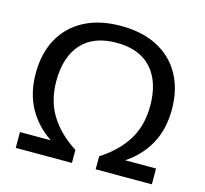

<svg xmlns="http://www.w3.org/2000/svg" viewBox="-107 -871 1060 992"><g transform="rotate(15 423.0 -375.0)"><path d="M59 0V-84.5H224Q144.5 -137.5 101.8 -216Q59 -294.5 59 -400Q59 -506 102 -584.5Q145 -663 226.2 -706.2Q307.5 -749.5 423 -749.5Q538 -749.5 619.5 -706.2Q701 -663 744 -584.5Q787 -506 787 -400Q787 -294.5 744.2 -216Q701.5 -137.5 621.5 -84.5H787V0H486.5V-69.5Q579 -129 626.5 -206.5Q674 -284 674 -389Q674 -517 610 -588.2Q546 -659.5 423 -659.5Q300 -659.5 236 -588.2Q172 -517 172 -389Q172 -284 219.5 -206.5Q267 -129 359.5 -69.5V0Z"/></g></svg>

Font: Encode Sans Expanded Medium
Style: Regular
Weight: 500
Width: 7
Designer: Multiple Designers
Foundry: Impallari Type
Version: Version 3.000; ttfautohint (v1.8.3) -l 8 -r 50 -G 200 -x 14 